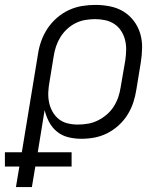

<svg xmlns="http://www.w3.org/2000/svg" viewBox="-64 -558 684 783"><path d="M1 205 15 121H-44V63H25L91 -338Q95 -365 104.5 -391.5Q114 -418 130 -442Q146 -466 168.5 -485.5Q191 -505 217 -517Q243 -529 270.5 -533.5Q298 -538 325 -538Q355 -538 385 -532Q415 -526 439.5 -511Q464 -496 481.5 -473Q499 -450 507.5 -422Q516 -394 515.5 -363.5Q515 -333 510 -302L492 -192Q488 -166 479.5 -140Q471 -114 456 -90Q441 -66 419.5 -46.5Q398 -27 373 -14.5Q348 -2 321.5 3Q295 8 268 8Q240 8 214 1.5Q188 -5 168 -21.5Q148 -38 136 -61Q124 -84 118 -109L90 63H228V121H80L66 205ZM253 -50Q274 -50 294.5 -53.5Q315 -57 334.5 -66.5Q354 -76 371 -90.5Q388 -105 399.5 -123Q411 -141 418 -161Q425 -181 428 -202L447 -312Q450 -333 450.5 -354Q451 -375 446 -395Q441 -415 430 -432Q419 -449 402.5 -460Q386 -471 365.5 -475.5Q345 -480 324 -480Q304 -480 283.5 -476.5Q263 -473 244 -463.5Q225 -454 209 -439Q193 -424 182 -406Q171 -388 164.5 -368.5Q158 -349 155 -329L138 -225Q134 -204 133 -182.5Q132 -161 136 -141Q140 -121 150 -103Q160 -85 175.5 -72.5Q191 -60 211.5 -55Q232 -50 253 -50Z"/></svg>

Font: Iosevka Curly Light Extended
Style: Italic
Weight: 300
Width: 7
Italic angle: -9°
Monospace: yes
Designer: Belleve Invis
Foundry: Belleve Invis
Version: Version 11.1.0; ttfautohint (v1.8.3)